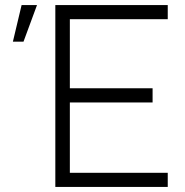

<svg xmlns="http://www.w3.org/2000/svg" viewBox="-20 -740 734 760"><path d="M126.5 -720 73 -575H31L65.5 -720ZM256.5 -56V-334.5H584V-390.5H256.5V-664H644V-720H199V0H644V-56Z"/></svg>

Font: Hauora Light
Style: Regular
Weight: 300
Designer: Wayne Shih
Foundry: WCYS
Version: Version 1.001;hotconv 1.0.109;makeotfexe 2.5.65596